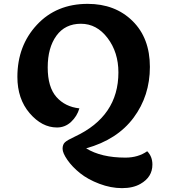

<svg xmlns="http://www.w3.org/2000/svg" viewBox="-20 -766 884 994"><path d="M742 17Q769 44 769 86Q769 151 707 186Q669 208 611.5 208Q554 208 494.5 185.5Q435 163 394.5 130.5Q354 98 329 62Q304 26 304 4Q304 -18 316.5 -29.5Q329 -41 368 -59Q593 -164 593 -391Q593 -495 537 -569Q481 -643 399 -643Q317 -643 272 -581Q227 -519 227 -417Q227 -315 272 -264Q317 -213 391 -205Q379 -164 348 -135Q317 -106 275 -106Q197 -106 133.5 -180Q70 -254 70 -368Q70 -529 171 -637.5Q272 -746 434 -746Q576 -746 666 -657.5Q756 -569 756 -419.5Q756 -270 671.5 -156.5Q587 -43 426 2Q504 50 629 50Q695 50 742 17Z"/></svg>

Font: Laila
Style: Bold
Weight: 700
Designer: Hitesh Malaviya
Foundry: Indian Type Foundry
Version: Version 1.302;PS 1.0;hotconv 1.0.78;makeotf.lib2.5.61930; tt